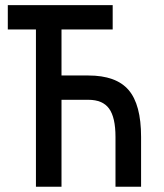

<svg xmlns="http://www.w3.org/2000/svg" viewBox="-20 -713 626 733"><path d="M420.9 0V-190.4Q420.9 -264.6 396.5 -298.3Q372.1 -332 317.4 -332H206.1V-424.8H317.4Q423.3 -424.8 470.9 -369.4Q518.6 -314 518.6 -190.4V0ZM117.2 0V-693.4H214.8V0ZM9.8 -600.6V-693.4H410.2V-600.6Z"/></svg>

Font: Cascadia Mono PL
Style: Regular
Weight: 400
Monospace: yes
Designer: Aaron Bell
Foundry: Saja Typeworks
Version: Version 2102.003